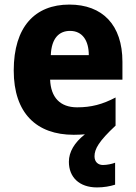

<svg xmlns="http://www.w3.org/2000/svg" viewBox="-20 -630 593 839"><path d="M393 53C393 21 412 -13 485 -81V-204C428 -174 379 -161 317 -161C242 -161 202 -205 199 -282H515V-360C515 -521 428 -610 283 -610C133 -610 40 -513 40 -322C40 -135 140 -41 302 -41C319 -41 336 -42 351 -43C305 -7 281 34 281 77C281 144 326 189 404 189C434 189 461 184 483 177V81C471 86 448 91 430 91C409 91 393 78 393 53ZM286 -495C340 -495 368 -453 368 -389H202C205 -464 239 -495 286 -495Z"/></svg>

Font: Noto Sans Tamil UI SemiCondensed ExtraBold
Style: Regular
Weight: 800
Width: 4
Designer: Jelle Bosma - Monotype Design Team
Foundry: Monotype Imaging Inc.
Version: Version 2.004